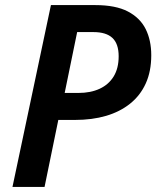

<svg xmlns="http://www.w3.org/2000/svg" viewBox="-20 -734 614 754"><path d="M29 0 180 -714H354Q434 -714 482 -689Q530 -664 552 -620Q574 -576 574 -517Q574 -454 552.5 -406.5Q531 -359 491 -327Q451 -295 396.5 -279Q342 -263 274 -263H209L155 0ZM288 -369Q336 -369 371.5 -385.5Q407 -402 426.5 -434Q446 -466 446 -513Q446 -562 421.5 -585Q397 -608 347 -608H283L234 -369Z"/></svg>

Font: Noto Sans Display SemiBold
Style: Italic
Weight: 600
Italic angle: -12°
Designer: Monotype Design Team
Foundry: Monotype Imaging Inc.
Version: Version 2.003